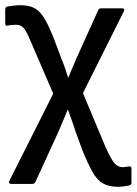

<svg xmlns="http://www.w3.org/2000/svg" viewBox="-20 -520 524 736"><path d="M432 196Q397 196 374.5 183Q352 170 334.5 139Q317 108 296 56L271 -12Q264 -33 256.5 -55Q249 -77 241 -99H239Q230 -77 221.5 -56Q213 -35 203 -13L116 177Q112 185 104 185H23Q18 185 15.5 181.5Q13 178 16 173L184 -161L94 -370Q80 -403 69.5 -414Q59 -425 42 -425Q34 -425 26.5 -424.5Q19 -424 10 -422Q0 -419 0 -430V-484Q0 -493 9 -495Q20 -497 33 -498.5Q46 -500 59 -500Q93 -500 114.5 -487.5Q136 -475 153.5 -444Q171 -413 191 -360L217 -291Q224 -275 229.5 -258Q235 -241 241 -223H242Q250 -241 257 -258.5Q264 -276 271 -292L357 -482Q359 -488 368 -488H448Q460 -488 455 -477L298 -163L386 47Q407 93 420 107Q433 121 451 121Q456 121 461.5 120Q467 119 474 118Q484 116 484 127V180Q484 189 475 191Q464 193 453.5 194.5Q443 196 432 196Z"/></svg>

Font: Sofia Sans Semi Condensed Medium
Style: Regular
Weight: 500
Designer: Botio Nikoltchev, Ani Petrova
Foundry: lettersoup
Version: Version 4.100